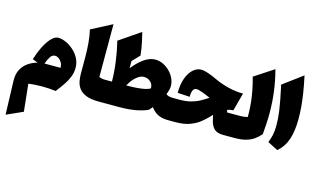

<svg xmlns="http://www.w3.org/2000/svg" viewBox="-129 -1229 3339 2017"><g transform="rotate(15 1540.5 -220.0)"><path d="M218.8 -229 160.6 -251Q168.5 -277.8 182.4 -314.9Q196.3 -352.1 215.6 -390.9Q234.9 -429.7 258.3 -463.1Q281.7 -496.6 308.3 -517.3Q335 -538.1 363.8 -538.1Q399.9 -538.1 443.4 -519.3Q486.8 -500.5 526.9 -465.8Q566.9 -431.2 592.5 -383.5Q618.2 -335.9 618.2 -278.8Q618.2 -226.1 598.6 -178Q579.1 -129.9 547.6 -84Q516.1 -38.1 479 9.3Q406.2 0 329.1 0Q290 0 253.7 2.4Q217.3 4.9 181.6 9.3L212.9 306.6L35.2 386.2L23.4 17.6Q21.5 -55.2 49.3 -105.5Q77.1 -155.8 122.8 -186Q168.5 -216.3 218.8 -229ZM291 -238.8H465.3Q465.3 -271 451.9 -295.2Q438.5 -319.3 418.9 -333Q399.4 -346.7 379.9 -346.7Q348.6 -346.7 329.1 -318.4Q309.6 -290 291 -238.8Z M884.3 -825.7V-252.4Q910.2 -238.8 946.8 -238.8H947.3V0H946.8Q856 0 803.5 -22.2Q751 -44.4 726.1 -80.3Q701.2 -116.2 694.3 -158Q687.5 -199.7 687.5 -238.8V-410.6Q687.5 -489.3 680.9 -567.1Q674.3 -645 658.7 -708.5Z M1406.7 -580.6Q1449.7 -580.6 1490.2 -561.5Q1530.8 -542.5 1563.5 -510Q1596.2 -477.5 1615.5 -437Q1634.8 -396.5 1634.8 -354Q1634.8 -335 1628.9 -311Q1623 -287.1 1612.3 -260.7Q1629.9 -245.1 1653.3 -241.9Q1676.8 -238.8 1700.7 -238.8H1701.2V0H1700.7Q1636.2 0 1590.8 -21Q1545.4 -42 1509.8 -90.8Q1492.7 -69.8 1477.1 -54.2Q1361.8 0 1168 0H947.3Q935.5 0 929.7 -8.3Q923.8 -16.6 923.8 -41V-197.8Q923.8 -222.2 929.7 -230.5Q935.5 -238.8 947.3 -238.8H1024.4Q1023.9 -337.4 1008.8 -450.7Q993.7 -564 967.8 -668.5L1197.3 -825.7Q1210.4 -772.9 1219.2 -732.2Q1228 -691.4 1233.9 -655.5Q1239.7 -619.6 1243.7 -580.6L1167 -501V-422.4Q1293.5 -580.6 1406.7 -580.6ZM1336.4 -374Q1299.8 -374 1256.3 -337.9Q1212.9 -301.8 1180.2 -238.8Q1236.8 -238.8 1289.3 -242.4Q1341.8 -246.1 1381.3 -254.6Q1420.9 -263.2 1438.5 -276.9Q1438.5 -320.8 1408.7 -347.4Q1378.9 -374 1336.4 -374Z M1899.9 -603Q1929.7 -603 1974.6 -587.9Q2019.5 -572.8 2073.2 -547.4Q2142.1 -514.6 2224.4 -494.1Q2306.6 -473.6 2387.2 -473.6L2334.5 -277.3Q2302.2 -277.3 2269.5 -265.1L2277.8 -238.8H2422.4V0H2297.9Q2231.9 0 2199.7 -30.8Q2167.5 -61.5 2153.8 -119.1L2141.1 -175.8Q2134.3 -168.9 2127.4 -162.1Q2120.6 -155.3 2114.3 -148.4Q2083 -115.7 2040 -81.3Q1997.1 -46.9 1933.8 -23.4Q1870.6 0 1777.3 0H1701.2Q1689.5 0 1683.6 -8.3Q1677.7 -16.6 1677.7 -41V-197.8Q1677.7 -222.2 1683.6 -230.5Q1689.5 -238.8 1701.2 -238.8H1753.4Q1827.6 -238.8 1880.4 -252.4Q1933.1 -266.1 1974.9 -289.1Q2016.6 -312 2058.6 -339.8Q2032.7 -351.1 2010.7 -360.6Q1988.8 -370.1 1970.2 -376.5Q1949.7 -383.8 1933.1 -388.2Q1916.5 -392.6 1903.3 -392.6Q1854.5 -392.6 1854.5 -295.9L1722.2 -303.7Q1722.2 -397.5 1747.1 -464.4Q1772 -531.2 1812.5 -567.1Q1853 -603 1899.9 -603Z M2649.4 -809.6Q2710 -584.5 2710 -346.2Q2710 -290.5 2706.8 -233.2Q2703.6 -175.8 2698.2 -116.2Q2668.5 -81.1 2632.1 -54.9Q2595.7 -28.8 2545.2 -14.4Q2494.6 0 2422.4 0Q2410.6 0 2404.8 -8.3Q2398.9 -16.6 2398.9 -41V-197.8Q2398.9 -222.2 2404.8 -230.5Q2410.6 -238.8 2422.4 -238.8Q2462.4 -238.8 2499.5 -249Q2499.5 -368.7 2482.9 -474.1Q2466.3 -579.6 2439.5 -671.9Z M2961.9 -825.7Q2983.9 -723.1 2996.3 -643.1Q3008.8 -563 3014.2 -496.1Q3019.5 -429.2 3019.5 -365.2Q3019.5 -237.3 2990 -146.5Q2960.4 -55.7 2888.7 6.8L2775.9 -50.8Q2793.5 -92.8 2803 -136.7Q2812.5 -180.7 2812.5 -241.2Q2812.5 -278.8 2810.1 -315.9Q2807.6 -353 2801 -399.4Q2794.4 -445.8 2782.2 -510.7Q2770 -575.7 2750 -668.5Z"/></g></svg>

Font: Pinar DS1 Black
Style: Regular
Weight: 900
Designer: Amin Abedi
Version: Version 3.000